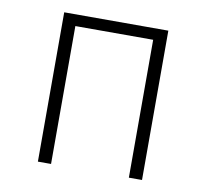

<svg xmlns="http://www.w3.org/2000/svg" viewBox="-64 -592 710 661"><g transform="rotate(10 291.0 -261.0)"><path d="M427 0H473V-522H109V0H155V-482H427Z"/></g></svg>

Font: Fira Sans ExtraLight
Style: Regular
Weight: 200
Designer: bBox Type GmbH & Carrois Corporate GbR & Edenspiekermann AG
Foundry: bBox Type GmbH & Carrois Corporate GbR & Edenspiekermann AG
Version: Version 4.300;PS 004.300;hotconv 1.0.88;makeotf.lib2.5.64775